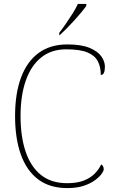

<svg xmlns="http://www.w3.org/2000/svg" viewBox="-20 -951 590 981"><path d="M324 10Q234 10 175 -34.5Q116 -79 86.5 -161.5Q57 -244 57 -358Q57 -473 87.5 -555Q118 -637 177.5 -680.5Q237 -724 324 -724Q394 -724 436 -707Q478 -690 497 -664Q516 -638 516 -610Q516 -590 511 -579Q506 -568 495 -568Q495 -609 479.5 -638.5Q464 -668 426 -683.5Q388 -699 318 -699Q242 -699 190 -657Q138 -615 111.5 -538.5Q85 -462 85 -358Q85 -253 111 -176Q137 -99 189.5 -57Q242 -15 323 -15Q373 -15 407 -28Q441 -41 463 -63Q485 -85 497 -111Q504 -107 507 -100.5Q510 -94 510 -86Q510 -78 499 -62.5Q488 -47 465 -30Q442 -13 407 -1.5Q372 10 324 10ZM283 -784Q298 -803 316 -829Q334 -855 351 -882Q368 -909 378 -931H421V-921Q412 -908 395.5 -888Q379 -868 359 -846Q339 -824 319.5 -804.5Q300 -785 285 -771H283Z"/></svg>

Font: Noto Serif Thai Thin
Style: Regular
Weight: 250
Version: Version 2.001